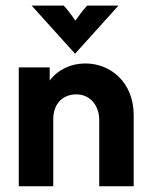

<svg xmlns="http://www.w3.org/2000/svg" viewBox="-20 -653 526 673"><path d="M243.1 -464.6 395.1 -633.3H285.4C270.1 -616.7 258.3 -600.7 244.4 -580.6C230.6 -600.7 218.8 -616.7 203.5 -633.3H91ZM45.8 0H166.7V-234.7C166.7 -295.1 205.6 -322.2 247.2 -322.2C298.6 -322.2 327.8 -279.9 327.8 -233.3V0H448.6V-249.3C448.6 -364.6 367.4 -430.6 279.2 -430.6C229.2 -430.6 184 -409.7 154.2 -370.8V-416.7H45.8Z"/></svg>

Font: Afacad
Style: Bold
Weight: 700
Designer: Kristian Moeller
Foundry: Dicotype
Version: Version 1.000